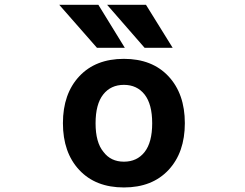

<svg xmlns="http://www.w3.org/2000/svg" viewBox="-20 -784 1040 815"><path d="M418.9 -139.6Q450.2 -97.7 505.9 -97.7Q561.5 -97.7 593.8 -138.7Q626 -179.7 626 -260.7Q626 -341.8 593.8 -382.8Q561.5 -423.8 505.9 -423.8Q450.2 -423.8 418 -382.8Q385.7 -341.8 385.7 -260.7Q385.7 -179.7 418.9 -139.6ZM247.1 -261.2Q247.1 -385.7 316.4 -460Q385.7 -534.2 505.9 -534.2Q626 -534.2 695.3 -460Q764.6 -385.7 764.6 -261.2Q764.6 -136.7 695.3 -62.5Q626 11.7 505.9 11.7Q385.7 11.7 316.4 -62.5Q247.1 -136.7 247.1 -261.2ZM599.6 -763.7 712.9 -581.1H593.8L434.6 -763.7ZM397.5 -763.7 509.8 -581.1H391.6L231.4 -763.7Z"/></svg>

Font: Gen Shin Gothic Monospace Bold
Style: Bold
Weight: 700
Designer: [Source Han Sans]
Ryoko NISHIZUKA  (kana & ideographs); Paul D. Hunt (Latin, Greek & Cyrillic); Wenlong ZHANG  (bopomofo
Version: Version 1.002.20150607